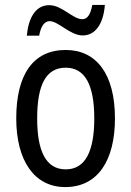

<svg xmlns="http://www.w3.org/2000/svg" viewBox="-20 -750 533 780"><path d="M89 -605H139C146 -643 160 -664 182 -664C217 -664 265 -606 316 -606C366 -606 400 -651 406 -730H355C348 -694 337 -672 314 -672C276 -672 232 -729 180 -729C122 -729 95 -673 89 -605ZM447 -269C447 -450 371 -547 247 -547C114 -547 46 -446 46 -269C46 -98 119 10 245 10C378 10 447 -99 447 -269ZM131 -269C131 -404 166 -475 247 -475C326 -475 363 -404 363 -269C363 -134 326 -62 247 -62C167 -62 131 -135 131 -269Z"/></svg>

Font: Noto Sans Lao Looped Condensed
Style: Regular
Weight: 400
Width: 3
Designer: Mark Frömberg, Ben Mitchell
Foundry: The Fontpad Ltd
Version: Version 1.003